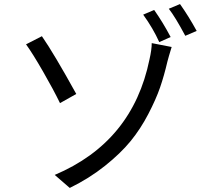

<svg xmlns="http://www.w3.org/2000/svg" viewBox="-20 -874 1040 944"><path d="M249 -14Q632 -176 715 -582Q726 -630 726 -662L824 -643Q819 -628 811 -600L803 -571Q787 -502 767 -444Q747 -386 709 -313Q671 -240 622 -180Q573 -120 496 -58.5Q419 3 323 50ZM186 -696Q245 -611 355 -412L275 -367Q243 -433 191.5 -522.5Q140 -612 108 -656ZM738 -825Q781 -764 819 -692L763 -667Q733 -734 684 -802ZM865 -854Q907 -795 947 -722L891 -698Q842 -790 810 -831Z"/></svg>

Font: Swei Fan Sans CJK TC
Style: Regular
Weight: 400
Version: Version 2.130